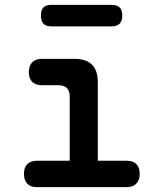

<svg xmlns="http://www.w3.org/2000/svg" viewBox="-20 -773 640 793"><path d="M504 -109Q530 -109 543.5 -95Q557 -81 557 -55Q557 -29 543 -14.5Q529 0 504 0H132Q106 0 92.5 -14.5Q79 -29 79 -55Q79 -81 92.5 -95Q106 -109 132 -109H268V-374Q268 -397 256.5 -409Q245 -421 222 -421H154Q127 -421 113 -435Q99 -449 99 -475Q99 -501 113 -515.5Q127 -530 154 -530H287Q336 -530 360 -506Q384 -482 384 -433V-109ZM193 -664Q170 -664 159.5 -675Q149 -686 149 -709Q149 -732 159.5 -742.5Q170 -753 193 -753H440Q463 -753 474 -742.5Q485 -732 485 -709Q485 -686 474 -675Q463 -664 440 -664Z"/></svg>

Font: Maple Mono NL SemiBold
Style: Regular
Weight: 600
Monospace: yes
Designer: subframe7536
Version: Version 7.000